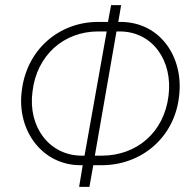

<svg xmlns="http://www.w3.org/2000/svg" viewBox="-20 -725 743 745"><path d="M292 -84H301L287 0H327L342 -84H375C528 -84 658 -191 675 -353C693 -503 602 -640 447 -640H439L450 -705H411L399 -640H361C208 -640 81 -531 64 -368C46 -217 145 -84 292 -84ZM106 -369C122 -510 227 -603 361 -603H394L308 -121H298C171 -121 88 -233 106 -369ZM348 -121 432 -603H444C573 -603 651 -488 634 -354C617 -211 510 -121 375 -121Z"/></svg>

Font: Fixel Text 20240404 ExtraLight
Style: Italic
Weight: 200
Width: 4
Italic angle: -10°
Designer: AlfaBravo + MacPaw
Foundry: Kyrylo Tkachov, Marchela Mozhyna, Serhii Makarenko, Maria Weinstein, Zakhar Kryvoshyya
Version: Version 1.211;Glyphs 3.2 (3225)